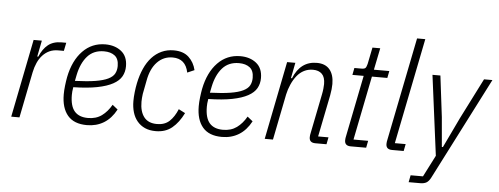

<svg xmlns="http://www.w3.org/2000/svg" viewBox="-57 -897 3257 1254"><g transform="rotate(5 1572.0 -270.0)"><path d="M34 0 136 -512H190L169 -406H176Q197 -457 231 -484.5Q265 -512 319 -512H350L339 -458H302Q270 -458 245 -446.5Q220 -435 200.5 -414Q181 -393 168 -364Q155 -335 148 -301L88 0Z M531 12Q446 12 404.5 -37Q363 -86 363 -175Q363 -201 366.5 -231.5Q370 -262 375 -289Q397 -399 457.5 -461.5Q518 -524 606 -524Q669 -524 710.5 -491Q752 -458 752 -393Q752 -356 735.5 -326.5Q719 -297 680 -275.5Q641 -254 577.5 -241.5Q514 -229 421 -227Q418 -212 417 -198.5Q416 -185 416 -176Q416 -103 445.5 -69Q475 -35 534 -35Q587 -35 624 -62Q661 -89 687 -135L722 -107Q690 -47 641.5 -17.5Q593 12 531 12ZM601 -478Q533 -478 492.5 -432.5Q452 -387 436 -309L428 -269Q509 -272 561.5 -280.5Q614 -289 644.5 -304Q675 -319 686.5 -340.5Q698 -362 698 -390Q698 -437 671.5 -457.5Q645 -478 601 -478Z M982 12Q941 12 911 -1.5Q881 -15 860.5 -39.5Q840 -64 830 -97.5Q820 -131 820 -171Q820 -198 823.5 -229.5Q827 -261 833 -290Q844 -343 863.5 -386.5Q883 -430 911 -460.5Q939 -491 975 -507.5Q1011 -524 1054 -524Q1117 -524 1152.5 -491Q1188 -458 1200 -407L1154 -387Q1136 -477 1051 -477Q991 -477 949.5 -433.5Q908 -390 894 -311L877 -223Q875 -209 874 -195.5Q873 -182 873 -171Q873 -107 901 -71Q929 -35 986 -35Q1037 -35 1068 -64Q1099 -93 1120 -144L1163 -122Q1132 -59 1089 -23.5Q1046 12 982 12Z M1416 12Q1331 12 1289.5 -37Q1248 -86 1248 -175Q1248 -201 1251.5 -231.5Q1255 -262 1260 -289Q1282 -399 1342.5 -461.5Q1403 -524 1491 -524Q1554 -524 1595.5 -491Q1637 -458 1637 -393Q1637 -356 1620.5 -326.5Q1604 -297 1565 -275.5Q1526 -254 1462.5 -241.5Q1399 -229 1306 -227Q1303 -212 1302 -198.5Q1301 -185 1301 -176Q1301 -103 1330.5 -69Q1360 -35 1419 -35Q1472 -35 1509 -62Q1546 -89 1572 -135L1607 -107Q1575 -47 1526.5 -17.5Q1478 12 1416 12ZM1486 -478Q1418 -478 1377.5 -432.5Q1337 -387 1321 -309L1313 -269Q1394 -272 1446.5 -280.5Q1499 -289 1529.5 -304Q1560 -319 1571.5 -340.5Q1583 -362 1583 -390Q1583 -437 1556.5 -457.5Q1530 -478 1486 -478Z M1696 0 1798 -512H1852L1832 -410H1839Q1885 -524 1992 -524Q2048 -524 2076.5 -490Q2105 -456 2105 -395Q2105 -363 2097 -320L2042 -46H2110L2101 0H2028Q1988 0 1988 -36Q1988 -42 1989 -50.5Q1990 -59 1992 -66L2043 -321Q2047 -340 2049 -359Q2051 -378 2051 -390Q2051 -435 2030 -456Q2009 -477 1971 -477Q1939 -477 1912.5 -463.5Q1886 -450 1866 -425Q1846 -400 1831.5 -367Q1817 -334 1810 -301L1750 0Z M2260 0Q2220 0 2220 -36Q2220 -42 2221 -50.5Q2222 -59 2224 -66L2304 -466H2230L2239 -512H2285Q2305 -512 2311.5 -519Q2318 -526 2323 -546L2345 -655H2396L2367 -512H2468L2459 -466H2358L2274 -46H2370L2361 0Z M2531 0Q2491 0 2491 -36Q2491 -42 2492 -50.5Q2493 -59 2495 -66L2630 -740H2684L2545 -46H2616L2607 0Z M3089 -512H3144L2802 157Q2789 182 2773.5 191Q2758 200 2733 200H2657L2666 154H2747L2819 13L2751 -512H2803L2836 -242L2853 -48H2860L2954 -245Z"/></g></svg>

Font: IBM Plex Sans Condensed Light
Style: Italic
Weight: 300
Width: 3
Italic angle: -11°
Designer: Mike Abbink, Paul van der Laan, Pieter van Rosmalen
Foundry: Bold Monday
Version: Version 1.3